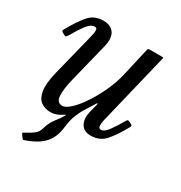

<svg xmlns="http://www.w3.org/2000/svg" viewBox="-178 -654 924 978"><g transform="rotate(30 284.0 -165.0)"><path d="M-4 -390Q32.5 -456 64.5 -493Q96.5 -530 149 -530Q194 -530 213 -500.8Q232 -471.5 218 -418L161.5 -190Q146 -127.5 148.2 -88.2Q150.5 -49 182.5 -49Q203 -49 231.2 -75.8Q259.5 -102.5 288.2 -146.2Q317 -190 340.8 -241.8Q364.5 -293.5 376 -343.5L414.5 -512.5Q416.5 -520 426.5 -520H497Q504.5 -520 505.8 -518.8Q507 -517.5 505.5 -511.5L403.5 -90Q400 -74.5 400.2 -58.2Q400.5 -42 414.5 -42Q434 -42 455.5 -71.5Q477 -101 501 -142.5Q506 -150.5 509 -152.5Q512 -154.5 518.5 -151L531.5 -144.5Q538 -141 539.5 -138.5Q541 -136 536.5 -127.5Q503 -66 470.2 -28Q437.5 10 384 10Q342 10 326 -20Q310 -50 321 -93.5L332.5 -137.5Q335.5 -148.5 333 -149.5Q330.5 -150.5 327 -144Q309 -114.5 292.8 -89Q276.5 -63.5 264.8 -33.5Q253 -3.5 248 40Q241.5 99.5 209 136.5Q176.5 173.5 106 198Q98 201 95.8 200.2Q93.5 199.5 89.5 192.5L79 178.5Q74.5 171.5 77.5 169.5Q80.5 167.5 87.5 164Q118 148 134 135Q150 122 155.5 101.5Q164 73 173 57.2Q182 41.5 199 20Q209 7.5 217 -6.5Q224.5 -18 222.8 -18.5Q221 -19 212 -13Q179.5 9 147 9Q112.5 9 89.2 -8.8Q66 -26.5 60 -67.5Q54 -108.5 71.5 -179L132.5 -424Q134.5 -432 137.5 -445.8Q140.5 -459.5 139.2 -470.5Q138 -481.5 126 -481.5Q103.5 -481.5 80.8 -451.5Q58 -421.5 32.5 -376.5Q28 -369.5 24.5 -366Q21 -362.5 14 -366L1.5 -373Q-6 -377 -7 -379.8Q-8 -382.5 -4 -390Z"/></g></svg>

Font: Besley* Narrow
Style: Italic
Weight: 400
Width: 4
Italic angle: -13°
Designer: Owen Earl
Foundry: indestructible type*
Version: Version 3.000; ttfautohint (v1.8.3)